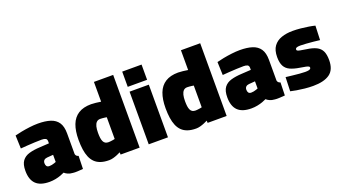

<svg xmlns="http://www.w3.org/2000/svg" viewBox="-58 -1202 3060 1723"><g transform="rotate(-20 1472.5 -340.5)"><path d="M190.1 12.6Q102.8 12.6 60.6 -28.8Q18.5 -70.2 18.5 -154.8Q18.5 -216.7 42.3 -248.8Q66 -280.9 109.7 -293.7Q153.4 -306.5 214 -309.4L301.6 -314.7V-333.5Q301.6 -353.9 288.8 -361Q275.9 -368.1 251.4 -368.1Q223 -368.1 185.7 -366.4Q148.4 -364.6 112 -362.2Q75.6 -359.9 49.1 -357.4L44.5 -483Q70.8 -490.1 108.9 -497.4Q147 -504.8 188.9 -510Q230.8 -515.3 268.5 -515.3Q338 -515.3 386.3 -499.8Q434.6 -484.2 460 -446.9Q485.4 -409.6 485.4 -342.9V-144.9Q487.9 -133.9 494.8 -127.3Q501.7 -120.7 513.4 -117.8L510 5.9Q483.6 8.1 456.8 9.4Q429.9 10.8 414.1 8.5Q385.3 6.7 365.7 -2.6Q346.1 -11.9 335.4 -22.4Q321.5 -15.4 298.4 -6.9Q275.2 1.6 247.2 7.1Q219.2 12.6 190.1 12.6ZM236.8 -121.3Q248.4 -121.3 260.3 -123.8Q272.2 -126.3 283.4 -130.1Q294.6 -133.8 301.6 -136.8V-205.1L242.1 -200.4Q223.9 -198.9 213.3 -188.8Q202.7 -178.6 202.7 -159.9Q202.7 -142.7 210.4 -132Q218.1 -121.3 236.8 -121.3Z M758.5 12.6Q712.9 12.6 679.4 1.2Q645.8 -10.1 623.3 -32.2Q600.8 -54.3 587.3 -86.6Q573.8 -118.9 567.8 -160.3Q561.8 -201.8 561.8 -252Q561.8 -337.9 584.2 -396.3Q606.6 -454.7 654.3 -485Q701.9 -515.3 776.6 -515.3Q793.8 -515.3 821.9 -512.2Q850 -509.1 869.6 -505.7V-694.5H1053.4V0H871.7L870.6 -21.6Q857.3 -14.6 838 -6.5Q818.7 1.6 798.1 7.1Q777.5 12.6 758.5 12.6ZM809.1 -141.2Q816.7 -141.2 828.3 -142.6Q839.9 -144 851.4 -145.8Q863 -147.7 869.6 -149.6V-357.2Q862.1 -358.7 851.1 -360.1Q840.2 -361.5 829.1 -362.4Q818.1 -363.4 808.1 -363.4Q786.5 -363.4 773.2 -350Q759.9 -336.7 753.7 -312.1Q747.6 -287.5 747.6 -252Q747.6 -225.6 750.2 -205Q752.8 -184.4 759.6 -170Q766.3 -155.5 778.2 -148.4Q790.1 -141.2 809.1 -141.2Z M1140.2 0V-502.8H1324V0ZM1139.6 -549.1V-694.5H1324.5V-549.1Z M1589.5 12.6Q1543.9 12.6 1510.4 1.2Q1476.8 -10.1 1454.3 -32.2Q1431.8 -54.3 1418.3 -86.6Q1404.8 -118.9 1398.8 -160.3Q1392.8 -201.8 1392.8 -252Q1392.8 -337.9 1415.2 -396.3Q1437.6 -454.7 1485.3 -485Q1532.9 -515.3 1607.6 -515.3Q1624.8 -515.3 1652.9 -512.2Q1681 -509.1 1700.6 -505.7V-694.5H1884.4V0H1702.7L1701.6 -21.6Q1688.3 -14.6 1669 -6.5Q1649.7 1.6 1629.1 7.1Q1608.5 12.6 1589.5 12.6ZM1640.1 -141.2Q1647.7 -141.2 1659.3 -142.6Q1670.9 -144 1682.4 -145.8Q1694 -147.7 1700.6 -149.6V-357.2Q1693.1 -358.7 1682.1 -360.1Q1671.2 -361.5 1660.1 -362.4Q1649.1 -363.4 1639.1 -363.4Q1617.5 -363.4 1604.2 -350Q1590.9 -336.7 1584.7 -312.1Q1578.6 -287.5 1578.6 -252Q1578.6 -225.6 1581.2 -205Q1583.8 -184.4 1590.6 -170Q1597.3 -155.5 1609.2 -148.4Q1621.1 -141.2 1640.1 -141.2Z M2118.1 12.6Q2030.8 12.6 1988.6 -28.8Q1946.5 -70.2 1946.5 -154.8Q1946.5 -216.7 1970.3 -248.8Q1994 -280.9 2037.7 -293.7Q2081.4 -306.5 2142 -309.4L2229.6 -314.7V-333.5Q2229.6 -353.9 2216.8 -361Q2203.9 -368.1 2179.4 -368.1Q2151 -368.1 2113.7 -366.4Q2076.4 -364.6 2040 -362.2Q2003.6 -359.9 1977.1 -357.4L1972.5 -483Q1998.8 -490.1 2036.9 -497.4Q2075 -504.8 2116.9 -510Q2158.8 -515.3 2196.5 -515.3Q2266 -515.3 2314.3 -499.8Q2362.6 -484.2 2388 -446.9Q2413.4 -409.6 2413.4 -342.9V-144.9Q2415.9 -133.9 2422.8 -127.3Q2429.7 -120.7 2441.4 -117.8L2438 5.9Q2411.6 8.1 2384.8 9.4Q2357.9 10.8 2342.1 8.5Q2313.3 6.7 2293.7 -2.6Q2274.1 -11.9 2263.4 -22.4Q2249.5 -15.4 2226.4 -6.9Q2203.2 1.6 2175.2 7.1Q2147.2 12.6 2118.1 12.6ZM2164.8 -121.3Q2176.4 -121.3 2188.3 -123.8Q2200.2 -126.3 2211.4 -130.1Q2222.6 -133.8 2229.6 -136.8V-205.1L2170.1 -200.4Q2151.9 -198.9 2141.3 -188.8Q2130.7 -178.6 2130.7 -159.9Q2130.7 -142.7 2138.4 -132Q2146.1 -121.3 2164.8 -121.3Z M2707.7 12.6Q2667.5 12.6 2626.9 8.3Q2586.4 4 2552.2 -1.8Q2518 -7.6 2495.8 -13.1L2500.4 -146.7Q2527.4 -143.7 2561.4 -139.7Q2595.5 -135.7 2628.4 -132.9Q2661.3 -130.1 2682 -130.1Q2703 -130.1 2714.9 -132.7Q2726.9 -135.3 2732 -140.2Q2737 -145.1 2737 -152.5Q2737 -159.1 2730.8 -163.3Q2724.6 -167.5 2706.2 -172Q2687.8 -176.5 2650.6 -181.8Q2595.5 -190.3 2559.9 -206.7Q2524.3 -223 2507.4 -255Q2490.6 -286.9 2490.6 -340.3Q2490.6 -406.6 2518.5 -444.5Q2546.4 -482.4 2594 -498.6Q2641.6 -514.9 2700.7 -514.9Q2738.8 -514.9 2778.2 -510.9Q2817.7 -506.9 2852.6 -501.1Q2887.6 -495.3 2910.2 -489.3L2904.9 -352.9Q2878.9 -356.3 2843.9 -359.8Q2808.9 -363.3 2776.4 -365.5Q2743.9 -367.8 2722.9 -367.8Q2703.9 -367.8 2693 -365.2Q2682.2 -362.6 2678.1 -358Q2673.9 -353.4 2673.9 -345.5Q2673.9 -339.4 2680.2 -335.2Q2686.5 -331 2705 -327.4Q2723.4 -323.9 2759.5 -318.2Q2819.1 -310.4 2854.5 -292.6Q2889.8 -274.8 2905.1 -242.6Q2920.4 -210.4 2920.4 -157.2Q2920.4 -64.8 2865.5 -26.1Q2810.6 12.6 2707.7 12.6Z"/></g></svg>

Font: TitilliumWeb ExtraLight
Style: Regular
Weight: 400
Designer: Mohamed Gaber, Accademia di Belle Arti di Urbino and others
Foundry: Kief Type Foundry, Accademia di Belle Arti di Urbino and others
Version: Version 3.000; ttfautohint (v1.8.2)